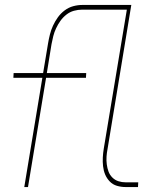

<svg xmlns="http://www.w3.org/2000/svg" viewBox="-20 -755 640 775"><path d="M78 0 151 -441H34L35 -460H154L174 -580Q177 -598 181.5 -616Q186 -634 194 -651.5Q202 -669 213.5 -685Q225 -701 241 -713Q257 -725 275.5 -730Q294 -735 312 -735H510L414 -153Q411 -138 410 -122.5Q409 -107 411 -91.5Q413 -76 418 -62.5Q423 -49 433.5 -38.5Q444 -28 458 -23.5Q472 -19 488 -19H538L537 0H487Q469 0 452 -5Q435 -10 423 -22.5Q411 -35 404.5 -50.5Q398 -66 396 -84Q394 -102 395 -120Q396 -138 399 -156L492 -716H311Q295 -716 278.5 -711.5Q262 -707 248 -696Q234 -685 224 -671Q214 -657 206.5 -641Q199 -625 195 -609Q191 -593 188 -577L169 -460H328L327 -441H166L93 0Z"/></svg>

Font: Iosevka SS04 Thin Extended
Style: Italic
Weight: 100
Width: 7
Italic angle: -9°
Monospace: yes
Designer: Belleve Invis
Foundry: Belleve Invis
Version: Version 19.0.0; ttfautohint (v1.8.4)